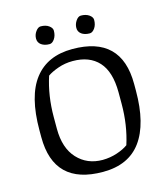

<svg xmlns="http://www.w3.org/2000/svg" viewBox="-123 -928 902 1034"><g transform="rotate(-15 328.5 -411.0)"><path d="M514.2 -382.3Q513.7 -497.1 462.9 -552.7Q412.1 -608.4 318.8 -608.4Q275.4 -608.4 236.8 -594.7Q198.2 -581.1 176.3 -565.4Q142.6 -461.9 142.6 -343.3V-278.3Q142.6 -170.4 197.3 -111.3Q252 -52.2 338.4 -52.2Q380.9 -52.7 418.9 -65.4Q457 -78.1 481 -95.7Q514.2 -199.2 514.2 -317.4ZM333.5 -671.4Q606.9 -671.4 606.9 -403.8V-365.7Q606.9 -181.6 536.6 -85.4Q466.3 10.7 323.7 10.7Q49.8 10.7 49.8 -256.3V-294.9Q49.8 -484.9 122.1 -578.1Q194.3 -671.4 333.5 -671.4ZM424.8 -833.5Q452.6 -833.5 470.7 -820.8Q488.3 -808.1 488.3 -793Q488.3 -765.1 475.1 -746.6Q461.9 -728.5 447.3 -728.5Q432.1 -728.5 420.9 -731.9Q409.2 -735.4 401.4 -741.2Q383.8 -754.4 384.3 -775.4Q384.3 -796.4 397 -814.9Q409.7 -833.5 424.8 -833.5ZM200.7 -833.5Q229 -833.5 246.1 -820.8Q263.7 -808.1 263.7 -793Q263.7 -765.6 251 -747.1Q238.3 -728.5 223.1 -728.5Q208 -728.5 196.8 -731.9Q185.5 -735.4 177.2 -741.2Q159.7 -753.9 159.7 -775.9Q159.7 -797.4 172.9 -815.4Q186 -833.5 200.7 -833.5Z"/></g></svg>

Font: NoticiaText-Regular
Style: Regular
Weight: 400
Designer: JM Sole
Foundry: JM Sole
Version: Version 1.003